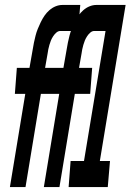

<svg xmlns="http://www.w3.org/2000/svg" viewBox="-20 -755 540 775"><path d="M20 0 82 -376H40L48 -481H99L112 -555Q114 -569 117 -583Q120 -597 123.5 -611Q127 -625 132.5 -638.5Q138 -652 144.5 -665.5Q151 -679 159.5 -691.5Q168 -704 179.5 -714Q191 -724 204.5 -729.5Q218 -735 232 -735H304L295 -630H224Q215 -630 207.5 -623.5Q200 -617 194.5 -608.5Q189 -600 185.5 -591.5Q182 -583 179.5 -574Q177 -565 175 -556Q173 -547 172 -538L162 -481H257L249 -376H145L83 0ZM157 0 219 -376H177L185 -481H236L249 -555Q251 -569 254 -583Q257 -597 260.5 -611Q264 -625 269.5 -638.5Q275 -652 281.5 -665.5Q288 -679 296.5 -691.5Q305 -704 316.5 -714Q328 -724 341.5 -729.5Q355 -735 369 -735H441L432 -630H361Q352 -630 344.5 -623.5Q337 -617 331.5 -608.5Q326 -600 322.5 -591.5Q319 -583 316.5 -574Q314 -565 312 -556Q310 -547 309 -538L299 -481H352L344 -376H282L220 0ZM257 0 265 -105H319L406 -630H366L374 -735H487L383 -105H424L415 0Z"/></svg>

Font: Iosevka Term Curly XBd Obl
Style: Regular
Weight: 800
Italic angle: -9°
Designer: Belleve Invis
Foundry: Belleve Invis
Version: Version 32.3.0